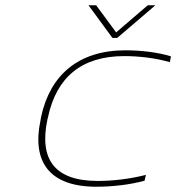

<svg xmlns="http://www.w3.org/2000/svg" viewBox="-20 -700 669 729"><path d="M136 -256 134 -244C100 -85 168 9 346 9C407 9 476 1 529 -14L534 -36C471 -20 407 -13 351 -13C188 -13 128 -94 160 -246L162 -254C194 -406 289 -487 452 -487C507 -487 569 -480 625 -464L629 -486C582 -501 516 -509 456 -509C278 -509 170 -415 136 -256ZM316 -680 407 -556H425L570 -680H541L421 -577L345 -680Z"/></svg>

Font: LT Wave Mono Thin
Style: Italic
Weight: 100
Designer: Daniel Lyons
Version: Version 2.5 (Glyphs App)